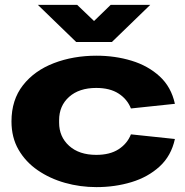

<svg xmlns="http://www.w3.org/2000/svg" viewBox="-20 -754 757 786"><path d="M375 12Q308 12 246 -5.5Q184 -23 134.5 -57Q85 -91 56 -141Q27 -191 27 -257Q27 -345 74 -405Q121 -465 200.5 -495.5Q280 -526 375 -526Q451 -526 518.5 -505.5Q586 -485 633.5 -441.5Q681 -398 696 -329L516 -310Q501 -348 465.5 -371Q430 -394 374 -394Q304 -394 263 -357.5Q222 -321 222 -262V-252Q222 -194 263 -157Q304 -120 374 -120Q430 -120 465.5 -143Q501 -166 516 -204L696 -185Q681 -116 633.5 -72.5Q586 -29 518.5 -8.5Q451 12 375 12ZM292 -582 135 -734H296L365 -668L433 -734H595L438 -582Z"/></svg>

Font: Special Gothic Expanded One
Style: Regular
Weight: 400
Designer: Alistair McCready
Foundry: Monolith
Version: Version 1.010; ttfautohint (v1.8.4.7-5d5b)